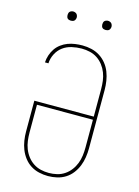

<svg xmlns="http://www.w3.org/2000/svg" viewBox="-135 -986 770 1067"><g transform="rotate(15 250.0 -452.0)"><path d="M250 8Q224 8 198 2Q172 -4 150 -18Q128 -32 112 -53Q96 -74 86.5 -98Q77 -122 73 -148Q69 -174 69 -200V-377H411V-535Q411 -559 408 -582.5Q405 -606 396.5 -628Q388 -650 373.5 -669Q359 -688 339.5 -701Q320 -714 296.5 -719.5Q273 -725 249 -725Q221 -725 192.5 -718.5Q164 -712 141.5 -695.5Q119 -679 105.5 -652.5Q92 -626 91 -598H71Q72 -619 79 -640Q86 -661 98 -678.5Q110 -696 127.5 -709Q145 -722 165 -729.5Q185 -737 206.5 -740Q228 -743 249 -743Q275 -743 301 -737Q327 -731 349 -717Q371 -703 387.5 -682.5Q404 -662 413.5 -637.5Q423 -613 427 -587Q431 -561 431 -535V-200Q431 -174 427 -148Q423 -122 413.5 -98Q404 -74 388 -53Q372 -32 350 -18Q328 -4 302 2Q276 8 250 8ZM250 -10Q274 -10 297 -15.5Q320 -21 339.5 -34Q359 -47 373.5 -66Q388 -85 396.5 -107Q405 -129 408 -152.5Q411 -176 411 -200V-359H89V-200Q89 -176 92 -152.5Q95 -129 103.5 -107Q112 -85 126.5 -66Q141 -47 160.5 -34Q180 -21 203 -15.5Q226 -10 250 -10ZM350 -859Q345 -859 339.5 -860.5Q334 -862 330.5 -865.5Q327 -869 325.5 -874.5Q324 -880 324 -885Q324 -890 325.5 -895.5Q327 -901 330.5 -904.5Q334 -908 339.5 -910Q345 -912 350 -912Q355 -912 360.5 -910Q366 -908 369.5 -904.5Q373 -901 375 -895.5Q377 -890 377 -885Q377 -880 375 -874.5Q373 -869 369.5 -865.5Q366 -862 360.5 -860.5Q355 -859 350 -859ZM150 -859Q145 -859 139.5 -860.5Q134 -862 130.5 -865.5Q127 -869 125.5 -874.5Q124 -880 124 -885Q124 -890 125.5 -895.5Q127 -901 130.5 -904.5Q134 -908 139.5 -910Q145 -912 150 -912Q155 -912 160.5 -910Q166 -908 169.5 -904.5Q173 -901 175 -895.5Q177 -890 177 -885Q177 -880 175 -874.5Q173 -869 169.5 -865.5Q166 -862 160.5 -860.5Q155 -859 150 -859Z"/></g></svg>

Font: Iosevka Curly Slab Thin
Style: Regular
Weight: 100
Monospace: yes
Designer: Belleve Invis
Foundry: Belleve Invis
Version: Version 22.1.2; ttfautohint (v1.8.4)